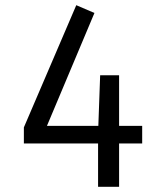

<svg xmlns="http://www.w3.org/2000/svg" viewBox="-20 -720 640 740"><path d="M528 -235H439V-430H366L359 -235H161L344 -670L274 -700L72 -229V-167H358V0H439V-167H528Z"/></svg>

Font: FiraMono Nerd Font
Style: Regular
Weight: 400
Designer: Carrois Corporate & Edenspiekermann AG
Foundry: Carrois Corporate GbR & Edenspiekermann AG
Version: Version 003.206;Nerd Fonts 3.3.0